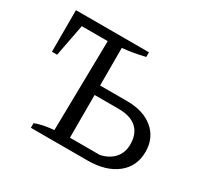

<svg xmlns="http://www.w3.org/2000/svg" viewBox="-138 -824 1044 1000"><g transform="rotate(30 384.0 -324.0)"><path d="M154 0V-28Q197 -45 266 -51L275 -591H119L82 -398H51V-648H490V-620Q421 -603 356 -597V-371H519Q617 -371 675.5 -322Q734 -273 734 -190Q734 -102 669 -51Q604 0 494 0ZM356 -57H536Q589 -69 617.5 -102Q646 -135 646 -183Q646 -247 609 -280.5Q572 -314 501 -314H356Z"/></g></svg>

Font: Piazzolla SC
Style: Regular
Weight: 400
Designer: Juan Pablo del Peral
Foundry: Huerta Tipografica
Version: Version 1.330